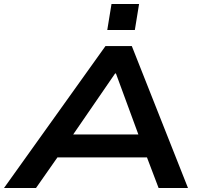

<svg xmlns="http://www.w3.org/2000/svg" viewBox="-48 -934 1004 954"><path d="M-28 0 476 -705H607L886 0H740L664 -200L724 -152H191L271 -200L131 0ZM524 -569 291 -230 257 -266H692L652 -232L528 -569ZM485 -785 506 -914H643L622 -785Z"/></svg>

Font: Nunito Sans 10pt Expanded
Style: Bold Italic
Weight: 700
Width: 7
Italic angle: -9°
Designer: Vernon Adams
Foundry: Vernon Adams
Version: Version 3.101;gftools[0.9.27]